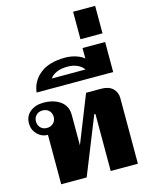

<svg xmlns="http://www.w3.org/2000/svg" viewBox="-156 -1200 1007 1296"><g transform="rotate(-15 348.0 -552.0)"><path d="M106 -345Q62 -346 32 -377Q2 -408 2 -453Q2 -504 39 -533.5Q76 -563 131 -563Q204 -563 250 -529.5Q296 -496 296 -434V-221L428 -553H534Q586 -553 614 -526.5Q642 -500 642 -458V0H452V-393Q452 -399 449 -399H444L284 0H106ZM175 -453Q175 -479 158 -496.5Q141 -514 112 -514Q85 -514 68 -496.5Q51 -479 51 -453Q51 -427 68 -409.5Q85 -392 112 -392Q140 -392 157.5 -409.5Q175 -427 175 -453Z M353 -819Q389 -819 425 -808Q461 -797 483 -778V-851H641V-641H106Q114 -718 176.5 -768.5Q239 -819 353 -819ZM465 -706Q448 -730 419 -743Q390 -756 351 -756Q306 -756 274 -741.5Q242 -727 230 -706Z M485 -1104H639V-912H485Z"/></g></svg>

Font: Taviraj ExtraBold
Style: Regular
Weight: 800
Designer: Katatrad Team
Foundry: CadsonDemak
Version: Version 1.001